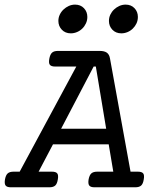

<svg xmlns="http://www.w3.org/2000/svg" viewBox="-45 -796 665 816"><path d="M175.8 -66.4Q192.4 -66.4 198.2 -59.1Q204.1 -51.8 200.7 -33.2Q197.8 -14.6 189.5 -7.3Q181.2 0 164.6 0H1.5Q-15.1 0 -21 -7.3Q-26.9 -14.6 -23.9 -33.2Q-20.5 -51.8 -12.2 -59.1Q-3.9 -66.4 12.7 -66.4H38.6L279.3 -513.2H189.5Q172.9 -513.2 167 -520.5Q161.1 -527.8 164.6 -546.4Q168 -564.9 176.3 -572.3Q184.6 -579.6 201.2 -579.6H378.9Q398.4 -579.6 408.9 -572.3Q419.4 -564.9 422.4 -547.9L509.8 -66.4H541Q557.6 -66.4 563.5 -59.1Q569.3 -51.8 565.9 -33.2Q563 -14.6 554.7 -7.3Q546.4 0 529.8 0H356.9Q340.3 0 334.5 -7.3Q328.6 -14.6 331.5 -33.2Q335 -51.8 343.3 -59.1Q351.6 -66.4 368.2 -66.4H436.5L417 -182.6H180.2L119.1 -66.4ZM214.8 -249H406.2L362.3 -513.2H353ZM255.9 -654.3Q232.4 -654.3 217.8 -669.7Q203.1 -685.1 203.1 -707Q203.1 -721.2 209 -733.6Q214.8 -746.1 224.9 -755.6Q234.9 -765.1 247.6 -770.8Q260.3 -776.4 273.9 -776.4Q297.4 -776.4 311.8 -761.2Q326.2 -746.1 326.2 -724.1Q326.2 -709.5 320.3 -696.8Q314.5 -684.1 304.7 -674.6Q294.9 -665 282.2 -659.7Q269.5 -654.3 255.9 -654.3ZM470.7 -654.3Q447.3 -654.3 432.6 -669.7Q418 -685.1 418 -707Q418 -721.2 423.8 -733.6Q429.7 -746.1 439.7 -755.6Q449.7 -765.1 462.4 -770.8Q475.1 -776.4 488.8 -776.4Q512.2 -776.4 526.6 -761.2Q541 -746.1 541 -724.1Q541 -709.5 535.2 -696.8Q529.3 -684.1 519.5 -674.6Q509.8 -665 497.1 -659.7Q484.4 -654.3 470.7 -654.3Z"/></svg>

Font: Courier Prime
Style: Italic
Weight: 400
Monospace: yes
Designer: Alan Dague-Greene
Foundry: Quote-Unquote Apps
Version: Version 1.202